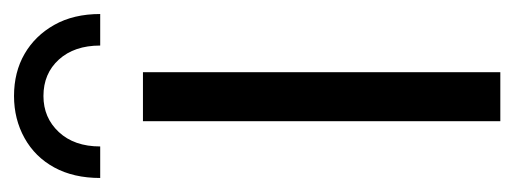

<svg xmlns="http://www.w3.org/2000/svg" viewBox="-254 -484 734 274"><g transform="rotate(-90 113.0 -347.0)"><path d="M113 -694Q147 -694 173 -679Q199 -664 214.5 -636.5Q230 -609 230 -571H185Q185 -608 165 -630Q145 -652 113 -652Q82 -652 61.5 -630Q41 -608 41 -571H-4Q-4 -609 11 -636.5Q26 -664 53 -679Q80 -694 113 -694ZM77 0V-510H147V0Z"/></g></svg>

Font: MuseoModerno Thin Light
Style: Regular
Weight: 300
Version: Version 1.003